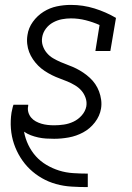

<svg xmlns="http://www.w3.org/2000/svg" viewBox="-20 -558 540 783"><path d="M337 205Q305 205 272 203Q239 201 208.5 192.5Q178 184 151 168.5Q124 153 102 132Q80 111 63.5 84.5Q47 58 37 28.5Q27 -1 24.5 -33.5Q22 -66 27 -99Q29 -107 30.5 -115Q32 -123 35 -131H95Q95 -130 95 -129Q95 -128 95 -126Q92 -113 95.5 -100.5Q99 -88 107 -78.5Q115 -69 126 -63Q137 -57 149 -53.5Q161 -50 174 -48.5Q187 -47 201 -47Q220 -47 240.5 -50Q261 -53 280 -62Q299 -71 313.5 -87.5Q328 -104 332 -124Q335 -142 329 -159Q323 -176 312 -188.5Q301 -201 286 -210Q271 -219 255.5 -225.5Q240 -232 223.5 -238Q207 -244 192 -251.5Q177 -259 162.5 -268.5Q148 -278 136 -290Q124 -302 114.5 -316Q105 -330 99 -345.5Q93 -361 91 -379Q89 -397 92 -415Q96 -444 114 -469Q132 -494 157.5 -510Q183 -526 211.5 -532Q240 -538 269 -538Q319 -538 365.5 -523.5Q412 -509 453 -485L430 -350H369L386 -456Q359 -468 329.5 -475.5Q300 -483 269 -483Q251 -483 232.5 -479.5Q214 -476 196.5 -466.5Q179 -457 167 -441Q155 -425 152 -406Q149 -388 154.5 -371.5Q160 -355 171 -342Q182 -329 196.5 -320.5Q211 -312 227 -305Q243 -298 259.5 -292Q276 -286 291 -278.5Q306 -271 320 -261.5Q334 -252 346.5 -240.5Q359 -229 368.5 -215Q378 -201 384 -185Q390 -169 392.5 -151Q395 -133 392 -115Q387 -85 367 -59Q347 -33 319 -18Q291 -3 260.5 2.5Q230 8 201 8Q184 8 168 7Q152 6 136 2.5Q120 -1 105.5 -6.5Q91 -12 78 -21Q83 7 95.5 33Q108 59 126.5 79.5Q145 100 169.5 114.5Q194 129 221 137.5Q248 146 278 148Q308 150 337 150H338V205Z"/></svg>

Font: Iosevka Slab Light
Style: Italic
Weight: 300
Italic angle: -9°
Monospace: yes
Designer: Belleve Invis
Foundry: Belleve Invis
Version: Version 11.1.1; ttfautohint (v1.8.3)